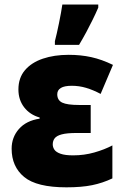

<svg xmlns="http://www.w3.org/2000/svg" viewBox="-20 -800 538 830"><path d="M372.1 -346.2V-225.1H311Q269.5 -225.1 247.3 -219.2Q225.1 -213.4 216.6 -202.4Q208 -191.4 208 -175.8Q208 -163.6 215.3 -152.8Q222.7 -142.1 241.9 -135.3Q261.2 -128.4 295.9 -128.4Q344.2 -128.4 387.9 -140.9Q431.6 -153.3 465.8 -171.4V-28.8Q423.8 -8.8 378.2 0.5Q332.5 9.8 267.1 9.8Q138.7 9.8 84.5 -34.9Q30.3 -79.6 30.3 -157.2Q30.3 -206.5 61.8 -242.4Q93.3 -278.3 151.4 -287.1V-292Q108.9 -304.2 84.2 -336.4Q59.6 -368.7 59.6 -413.1Q59.6 -463.4 87.9 -496.6Q116.2 -529.8 165.3 -546.4Q214.4 -563 276.9 -563Q329.1 -563 374.5 -553Q419.9 -543 468.3 -519.5L415 -394Q382.8 -411.1 352.3 -420.2Q321.8 -429.2 290.5 -429.2Q258.3 -429.2 242.9 -419.7Q227.5 -410.2 227.5 -392.6Q227.5 -366.7 249 -356.4Q270.5 -346.2 321.8 -346.2ZM217.3 -606V-622.1Q220.7 -635.3 225.6 -656.2Q230.5 -677.2 235.1 -700.4Q239.7 -723.6 243.7 -745.1Q247.6 -766.6 249.5 -780.3H404.8V-767.1Q393.6 -741.2 380.6 -714.8Q367.7 -688.5 353.3 -661.6Q338.9 -634.8 321.8 -606Z"/></svg>

Font: Open Sans SemiCondensed ExtraBold
Style: Regular
Weight: 800
Width: 4
Designer: Monotype Design Team
Foundry: Monotype Imaging Inc.
Version: Version 3.000